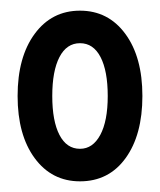

<svg xmlns="http://www.w3.org/2000/svg" viewBox="-20 -750 300 360"><path d="M130 -410Q77 -410 45 -453.5Q13 -497 13 -570Q13 -643 45 -686.5Q77 -730 130 -730Q183 -730 215 -686.5Q247 -643 247 -570Q247 -497 215.5 -453.5Q184 -410 130 -410ZM130 -471Q154 -471 168 -497Q182 -523 182 -570Q182 -617 168.5 -643Q155 -669 130 -669Q105 -669 91.5 -643Q78 -617 78 -570Q78 -523 91.5 -497Q105 -471 130 -471Z"/></svg>

Font: DynaPuff Condensed SemiBold
Style: Regular
Weight: 600
Width: 3
Designer: Toshi Omagari, Jennifer Daniel
Foundry: Google Fonts
Version: Version 2.000